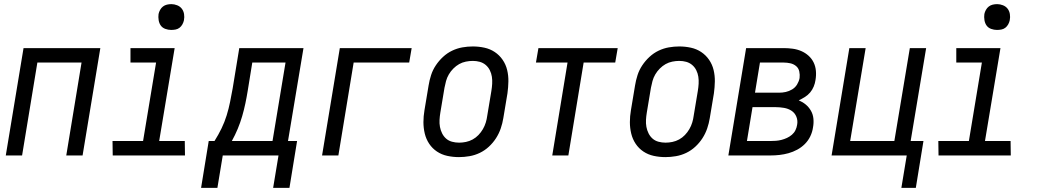

<svg xmlns="http://www.w3.org/2000/svg" viewBox="-20 -753 5040 930"><path d="M8 0 94 -520H466L380 0H301L375 -450H161L87 0Z M876 0H526L525 -70H673L736 -450H612V-520H826L751 -70H875ZM809 -608Q795 -608 781 -613Q767 -618 759 -629Q751 -640 748.5 -655Q746 -670 748 -685Q750 -695 755.5 -705Q761 -715 769.5 -721.5Q778 -728 788.5 -730.5Q799 -733 810 -733Q824 -733 838 -727.5Q852 -722 860.5 -711Q869 -700 871.5 -685Q874 -670 871 -655Q869 -645 863.5 -635Q858 -625 849.5 -618.5Q841 -612 830.5 -610Q820 -608 809 -608Z M954 157 991 -70H1019Q1038 -100 1053 -131Q1068 -162 1078 -194.5Q1088 -227 1094.5 -259.5Q1101 -292 1107 -325L1139 -520H1450L1375 -70H1419L1382 157H1303L1329 0H1059L1033 157ZM1103 -70H1300L1363 -450H1202L1180 -314Q1175 -283 1168.5 -252Q1162 -221 1153 -190Q1144 -159 1131.5 -129Q1119 -99 1103 -70Z M1540 0 1626 -520H1974L1962 -450H1693L1619 0Z M2203 8Q2174 8 2146.5 2Q2119 -4 2096.5 -19Q2074 -34 2059 -56.5Q2044 -79 2037.5 -106Q2031 -133 2031 -161.5Q2031 -190 2036 -219L2056 -339Q2060 -364 2068 -389Q2076 -414 2091 -436.5Q2106 -459 2126 -477.5Q2146 -496 2170 -507.5Q2194 -519 2219.5 -523.5Q2245 -528 2270 -528Q2299 -528 2326.5 -522Q2354 -516 2376.5 -501Q2399 -486 2414.5 -463.5Q2430 -441 2436.5 -414Q2443 -387 2442.5 -358.5Q2442 -330 2438 -301L2418 -181Q2414 -156 2405.5 -131Q2397 -106 2382.5 -83.5Q2368 -61 2348 -42.5Q2328 -24 2304 -12.5Q2280 -1 2254 3.5Q2228 8 2203 8ZM2204 -62Q2220 -62 2237 -65.5Q2254 -69 2269.5 -77.5Q2285 -86 2297.5 -99Q2310 -112 2319 -127.5Q2328 -143 2333 -159.5Q2338 -176 2340 -192L2360 -312Q2363 -330 2364 -347.5Q2365 -365 2362.5 -381.5Q2360 -398 2352.5 -413Q2345 -428 2332.5 -438.5Q2320 -449 2304 -453.5Q2288 -458 2270 -458Q2254 -458 2236.5 -454.5Q2219 -451 2204 -442.5Q2189 -434 2176 -421Q2163 -408 2154 -392.5Q2145 -377 2140.5 -360.5Q2136 -344 2133 -328L2113 -208Q2110 -190 2109 -172.5Q2108 -155 2111 -138.5Q2114 -122 2121.5 -107Q2129 -92 2141 -81.5Q2153 -71 2169.5 -66.5Q2186 -62 2204 -62Z M2655 0 2729 -450H2576L2588 -520H2972L2960 -450H2807L2733 0Z M3203 8Q3174 8 3146.5 2Q3119 -4 3096.5 -19Q3074 -34 3059 -56.5Q3044 -79 3037.5 -106Q3031 -133 3031 -161.5Q3031 -190 3036 -219L3056 -339Q3060 -364 3068 -389Q3076 -414 3091 -436.5Q3106 -459 3126 -477.5Q3146 -496 3170 -507.5Q3194 -519 3219.5 -523.5Q3245 -528 3270 -528Q3299 -528 3326.5 -522Q3354 -516 3376.5 -501Q3399 -486 3414.5 -463.5Q3430 -441 3436.5 -414Q3443 -387 3442.5 -358.5Q3442 -330 3438 -301L3418 -181Q3414 -156 3405.5 -131Q3397 -106 3382.5 -83.5Q3368 -61 3348 -42.5Q3328 -24 3304 -12.5Q3280 -1 3254 3.5Q3228 8 3203 8ZM3204 -62Q3220 -62 3237 -65.5Q3254 -69 3269.5 -77.5Q3285 -86 3297.5 -99Q3310 -112 3319 -127.5Q3328 -143 3333 -159.5Q3338 -176 3340 -192L3360 -312Q3363 -330 3364 -347.5Q3365 -365 3362.5 -381.5Q3360 -398 3352.5 -413Q3345 -428 3332.5 -438.5Q3320 -449 3304 -453.5Q3288 -458 3270 -458Q3254 -458 3236.5 -454.5Q3219 -451 3204 -442.5Q3189 -434 3176 -421Q3163 -408 3154 -392.5Q3145 -377 3140.5 -360.5Q3136 -344 3133 -328L3113 -208Q3110 -190 3109 -172.5Q3108 -155 3111 -138.5Q3114 -122 3121.5 -107Q3129 -92 3141 -81.5Q3153 -71 3169.5 -66.5Q3186 -62 3204 -62Z M3508 0 3594 -520H3776Q3798 -520 3820 -517Q3842 -514 3861.5 -505.5Q3881 -497 3896.5 -483Q3912 -469 3921 -450.5Q3930 -432 3932 -410Q3934 -388 3930 -365Q3928 -350 3921.5 -334Q3915 -318 3904 -305Q3893 -292 3878.5 -283Q3864 -274 3849 -267Q3868 -259 3883 -246.5Q3898 -234 3908 -216.5Q3918 -199 3920 -178Q3922 -157 3918 -136Q3915 -114 3905 -93Q3895 -72 3878.5 -55.5Q3862 -39 3841.5 -28Q3821 -17 3799.5 -11Q3778 -5 3756 -2.5Q3734 0 3712 0ZM3637 -304H3754Q3770 -304 3786 -307.5Q3802 -311 3817 -320Q3832 -329 3841 -344Q3850 -359 3853 -375Q3855 -391 3851.5 -407Q3848 -423 3836 -433Q3824 -443 3808 -446.5Q3792 -450 3776 -450H3661ZM3598 -70H3712Q3725 -70 3738.5 -71Q3752 -72 3765.5 -75.5Q3779 -79 3792 -85Q3805 -91 3816 -100.5Q3827 -110 3833 -122.5Q3839 -135 3841 -148Q3845 -169 3837.5 -187.5Q3830 -206 3814 -216.5Q3798 -227 3777.5 -230.5Q3757 -234 3737 -234H3625Z M4346 157 4372 0H4008L4094 -520H4173L4098 -70H4312L4387 -520H4466L4391 -70H4453L4416 157Z M4876 0H4526L4525 -70H4673L4736 -450H4612V-520H4826L4751 -70H4875ZM4809 -608Q4795 -608 4781 -613Q4767 -618 4759 -629Q4751 -640 4748.5 -655Q4746 -670 4748 -685Q4750 -695 4755.5 -705Q4761 -715 4769.5 -721.5Q4778 -728 4788.5 -730.5Q4799 -733 4810 -733Q4824 -733 4838 -727.5Q4852 -722 4860.5 -711Q4869 -700 4871.5 -685Q4874 -670 4871 -655Q4869 -645 4863.5 -635Q4858 -625 4849.5 -618.5Q4841 -612 4830.5 -610Q4820 -608 4809 -608Z"/></svg>

Font: Iosevka Oblique
Style: Regular
Weight: 400
Italic angle: -9°
Monospace: yes
Designer: Belleve Invis
Foundry: Belleve Invis
Version: Version 32.5.0; ttfautohint (v1.8.4)